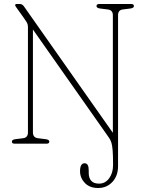

<svg xmlns="http://www.w3.org/2000/svg" viewBox="-20 -720 706 962"><path d="M526 -30 145 -572V-56.5Q145 -30.5 170 -27.5L210 -22.5Q227 -20 227 -10.5Q227 0 213 0H53.5Q39.5 0 39.5 -10.5Q39.5 -20 56 -22.5L96 -27.5Q120 -30.5 120 -56.5V-584Q120 -598.5 113.2 -609.5Q106.5 -620.5 97.5 -633L60.5 -684.5Q56 -691 56 -694Q56 -700 63 -700H79.5Q91.5 -700 100 -688L545.5 -54.5V-643.5Q545.5 -669.5 520.5 -672.5L480.5 -677.5Q463.5 -680 463.5 -689.5Q463.5 -700 477.5 -700H637Q651 -700 651 -689.5Q651 -680 634 -677.5L594.5 -672.5Q571.5 -669.5 571.5 -643.5V112.5Q571.5 161 543.2 191.5Q515 222 471.5 222Q429.5 222 405.2 196.8Q381 171.5 381 138Q381 98 404 98Q424.5 98 424.5 132.5V146.5Q424.5 171.5 437.2 186Q450 200.5 478 200Q508 199.5 527.2 173Q546.5 146.5 546.5 106.5Q546.5 60 544.5 34.5Q542.5 9 538.2 -5Q534 -19 526 -30Z"/></svg>

Font: Fraunces 144pt SuperSoft Thin
Style: Regular
Weight: 100
Version: Version 1.000;[0bf87f6ff]